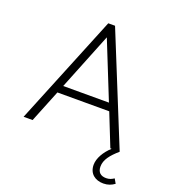

<svg xmlns="http://www.w3.org/2000/svg" viewBox="-157 -798 998 1121"><g transform="rotate(20 342.0 -237.5)"><path d="M44 0H100L181 -201H503L583 0H591C551 36 524 83 524 123C524 179 564 207 614 207C642 207 664 198 683 184L667 156C652 166 638 172 619 172C585 172 565 155 565 119C565 77 594 41 641 0L364 -682H322ZM200 -248 342 -602 484 -248Z"/></g></svg>

Font: MV Cash ExtraLight
Style: Regular
Weight: 200
Designer: Rodrigo Fuenzalida
Foundry: fragTYPE
Version: Version 1.100;Glyphs 3.1.2 (3151)